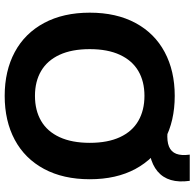

<svg xmlns="http://www.w3.org/2000/svg" viewBox="-25 -819 854 844"><g transform="rotate(90 402.0 -397.0)"><path d="M35.7 -364.7Q35.7 -481.4 81 -565.6Q126.3 -649.7 209 -693.9Q291.7 -738.1 401.4 -738.1Q512.1 -738.1 594.7 -693.8Q677.3 -649.4 722.6 -565.4Q767.9 -481.4 767.9 -364.7Q767.9 -248 722.6 -163.6Q677.3 -79.3 594.6 -34.9Q511.9 9.4 401.4 9.4Q291.4 9.4 208.9 -34.9Q126.3 -79.3 81 -163.8Q35.7 -248.3 35.7 -364.7ZM607.9 -364.7Q607.9 -443.3 582.9 -497.3Q557.9 -551.3 511.3 -578.1Q464.7 -605 401.4 -605Q337.9 -605 291.9 -578Q246 -551 221 -497.1Q196 -443.3 196 -364.7Q196 -285.4 221 -231.6Q246 -177.7 292.1 -150.7Q338.1 -123.7 401.4 -123.7Q465 -123.7 511.4 -150.7Q557.9 -177.7 582.9 -231.9Q607.9 -286.1 607.9 -364.7ZM659.7 -804.1H774.9Q788.3 -709 733.5 -662.7Q678.7 -616.4 562.7 -623.6V-706.1Q601.4 -703.3 624.4 -712.9Q647.4 -722.4 656.1 -744.9Q664.7 -767.3 659.7 -804.1Z"/></g></svg>

Font: Mona Sans VF XLt
Style: Regular
Weight: 200
Designer: Deni Anggara
Foundry: GitHub
Version: Version 2.000;Glyphs 3.2.3 (3260)